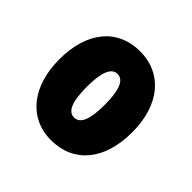

<svg xmlns="http://www.w3.org/2000/svg" viewBox="-107 -818 558 558"><g transform="rotate(45 171.5 -539.0)"><path d="M321 -539C321 -654 260 -722 171 -722C79 -722 21 -654 21 -539C21 -430 78 -356 170 -356C264 -356 321 -426 321 -539ZM134 -539C134 -599 146 -629 171 -629C196 -629 208 -599 208 -539C208 -479 196 -450 171 -450C146 -450 134 -479 134 -539Z"/></g></svg>

Font: Noto Sans Bengali ExtraCondensed Black
Style: Regular
Weight: 900
Width: 2
Designer: Joana Ranito - Universal Thirst; Jelle Bosma - Monotype Design Team
Foundry: Universal Thirst ehf.
Version: Version 3.000